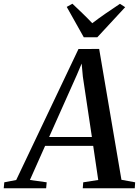

<svg xmlns="http://www.w3.org/2000/svg" viewBox="-89 -1010 748 1030"><path d="M-69 0 -66 -32 -2 -44.5 332 -747 443 -747.5 562.5 -45.5 636 -32 634 0H355L357.5 -32L438 -44.5L411 -227.5H153L71.5 -44.5L161.5 -32L158.5 0ZM174.5 -275H404L355.5 -598.5L349 -669L323 -607.5ZM360.5 -810 269 -973 299.5 -990Q326.5 -964.5 353.5 -938.5Q380.5 -912.5 406 -885.5Q440.5 -912 478 -937.8Q515.5 -963.5 554.5 -989.5L582.5 -971.5L433 -810Z"/></svg>

Font: Merriweather 72pt Medium
Style: Italic
Weight: 500
Italic angle: -7.8°
Version: Version 2.101